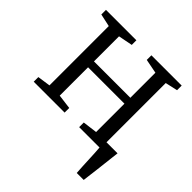

<svg xmlns="http://www.w3.org/2000/svg" viewBox="-189 -685 1013 1013"><g transform="rotate(45 317.0 -179.0)"><path d="M533 180Q531.5 157 530.2 133.2Q529 109.5 528 86Q527 62.5 525.8 40.5Q524.5 18.5 523 -0.5L479.5 -45.5H612Q609.5 -23.5 606.8 -1Q604 21.5 601.5 44.5Q599 67.5 596.2 90.2Q593.5 113 590.5 135.5Q587.5 158 585 180ZM32 0V-34.5L104.5 -45V-487.5L33.5 -503V-537.5H260.5V-503L181 -487.5V-300.5H452.5V-487.5L372.5 -503V-537.5H598.5V-503L529.5 -487.5V-45L601.5 -34.5V0H371V-34.5L452.5 -45V-256.5H181V-45L262.5 -34.5V0Z"/></g></svg>

Font: Merriweather 60pt Light
Style: Regular
Weight: 300
Version: Version 2.100